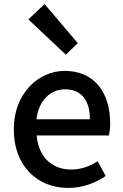

<svg xmlns="http://www.w3.org/2000/svg" viewBox="-20 -914 606 948"><path d="M317 14C388 14 452 -11 502 -45L462 -118C422 -92 380 -77 331 -77C236 -77 170 -140 161 -245H518C521 -259 524 -281 524 -304C524 -459 445 -564 299 -564C171 -564 48 -454 48 -275C48 -93 166 14 317 14ZM160 -325C171 -421 232 -473 301 -473C381 -473 424 -419 424 -325ZM305 -644 364 -701 200 -894 120 -818Z"/></svg>

Font: Noto Sans JP Medium
Style: Regular
Weight: 500
Designer: Ryoko NISHIZUKA 西塚涼子 (kana, bopomofo & ideographs); Paul D. Hunt (Latin, Greek & Cyrillic); Sandoll Communications 산돌커뮤니
Foundry: Adobe
Version: Version 2.004;hotconv 1.0.118;makeotfexe 2.5.65603